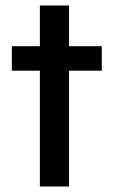

<svg xmlns="http://www.w3.org/2000/svg" viewBox="-20 -678 414 698"><path d="M125 0V-421H23V-510H125V-658H231V-510H350V-421H231V0Z"/></svg>

Font: Saira Medium
Style: Regular
Weight: 500
Designer: Hector Gatti with collaboration of the Omnibus-Type team
Foundry: Omnibus-Type
Version: Version 1.100; ttfautohint (v1.8.3)